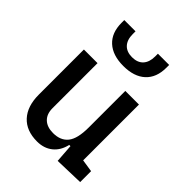

<svg xmlns="http://www.w3.org/2000/svg" viewBox="-222 -902 1031 1031"><g transform="rotate(45 293.0 -387.0)"><path d="M242.2 9.8Q160.6 9.8 116 -38.8Q71.3 -87.4 71.3 -175.8V-517.6H174.8V-175.8Q174.8 -131.3 200.2 -107.2Q225.6 -83 271.5 -83Q328.1 -83 356.9 -118.9Q385.7 -154.8 385.7 -239.3L412.1 -99.6H377.9Q365.7 -46.9 330.1 -18.6Q294.4 9.8 242.2 9.8ZM394.5 4.9 385.7 -119.1V-210H489.3V-93.8L560.5 -83V0ZM385.7 -146.5V-517.6H489.3V-175.8ZM283.2 -604.5Q202.1 -604.5 157.5 -645.5Q112.8 -686.5 112.8 -761.7V-782.7H198.2V-761.7Q198.2 -718.3 220.2 -694.6Q242.2 -670.9 283.2 -670.9Q324.2 -670.9 346.2 -694.6Q368.2 -718.3 368.2 -761.7V-782.7H453.6V-761.7Q453.6 -686.5 409.2 -645.5Q364.7 -604.5 283.2 -604.5Z"/></g></svg>

Font: Cascadia Mono
Style: Regular
Weight: 400
Monospace: yes
Designer: Aaron Bell
Foundry: Saja Typeworks
Version: Version 2404.023